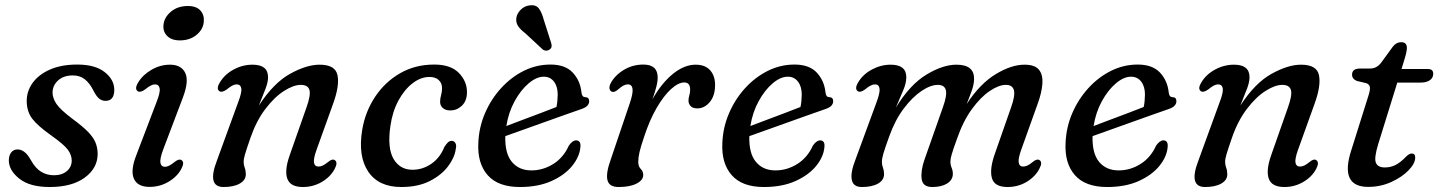

<svg xmlns="http://www.w3.org/2000/svg" viewBox="-20 -721 5626 751"><path d="M191 -35.5Q222.5 -35.5 241.5 -51.8Q260.5 -68 260.5 -93Q260.5 -115 245.2 -135.5Q230 -156 182 -190Q127.5 -228.5 106.2 -256.5Q85 -284.5 84.5 -324.5Q84 -363.5 107.2 -396.2Q130.5 -429 175 -448.8Q219.5 -468.5 282.5 -468.5Q352 -468.5 389.5 -439Q427 -409.5 427 -369.5Q427 -326.5 392.5 -326.5Q379 -326.5 368 -335.2Q357 -344 345.5 -366.5Q331.5 -395 312.2 -410.5Q293 -426 265 -426Q228.5 -426 207 -406.2Q185.5 -386.5 185.5 -358Q186 -336.5 201.2 -314Q216.5 -291.5 263 -256.5Q302.5 -227.5 323.8 -205.8Q345 -184 353.2 -164.2Q361.5 -144.5 362 -120.5Q362.5 -64 312.2 -26.8Q262 10.5 174 10.5Q96.5 10.5 55.5 -22.2Q14.5 -55 14.5 -94Q15 -114 24.2 -125.2Q33.5 -136.5 48.5 -136.5Q77.5 -136.5 100 -96Q118 -63 140.8 -49.2Q163.5 -35.5 191 -35.5Z M683.5 -563Q650.5 -563 633.5 -580.8Q616.5 -598.5 619.5 -624Q622.5 -653.5 648.8 -675.5Q675 -697.5 715 -697.5Q748.5 -697.5 764.2 -679.5Q780 -661.5 777 -634.5Q774 -605 748 -584Q722 -563 683.5 -563ZM619 -138Q604.5 -99.5 607.5 -84Q610.5 -68.5 625.5 -68.5Q640 -68.5 663 -87.5Q680 -101 689.5 -95Q703.5 -86.5 689 -60Q672.5 -29.5 638.8 -9.8Q605 10 565 10Q518 10 503.8 -22Q489.5 -54 513.5 -115L591.5 -319.5Q607.5 -359.5 604.5 -375.2Q601.5 -391 586 -391Q571.5 -391 548 -371.5Q530 -358.5 520 -363.5Q504.5 -372.5 520.5 -398.5Q538.5 -428.5 572.8 -448.2Q607 -468 645 -468Q689 -468 704.5 -436Q720 -404 695 -338.5Z M839.5 -363.5Q824 -372.5 840 -398.5Q858.5 -430 893.8 -449Q929 -468 968 -468Q1028.5 -468 1028.5 -419Q1028.5 -400.5 1019 -375Q1009.5 -349.5 992.5 -308Q1050 -396.5 1114.5 -432.2Q1179 -468 1230 -468Q1292 -468 1300.2 -426.5Q1308.5 -385 1282.5 -314L1218.5 -136Q1205.5 -100 1208.2 -84.8Q1211 -69.5 1226 -69.5Q1234 -69.5 1242.5 -73.5Q1251 -77.5 1263.5 -87.5Q1279.5 -101 1289 -95Q1303 -86.5 1289 -60Q1272 -28.5 1238.2 -9Q1204.5 10.5 1165 10.5Q1116 10.5 1104 -21.5Q1092 -53.5 1113 -113.5L1178 -298.5Q1196 -348 1190.5 -368.5Q1185 -389 1156.5 -389Q1128 -389 1090.5 -365Q1053 -341 1017.8 -294.5Q982.5 -248 959.5 -181.5Q944 -136.5 938.5 -118Q933 -99.5 933 -88Q933 -76 937.2 -64.8Q941.5 -53.5 941.5 -39Q941.5 -16.5 917.8 -3Q894 10.5 854.5 10.5Q788.5 10.5 828.5 -93L911 -319.5Q926.5 -359.5 923.8 -375.2Q921 -391 905.5 -391Q890.5 -391 867.5 -371.5Q849.5 -358.5 839.5 -363.5Z M1660 -420Q1626 -420 1594 -395.5Q1562 -371 1538.5 -327.8Q1515 -284.5 1507 -228Q1494.5 -141.5 1519.5 -99.2Q1544.5 -57 1593.5 -57Q1633 -57 1667 -80.2Q1701 -103.5 1718 -146Q1725 -157 1731.5 -163.5Q1738 -170 1747 -170Q1756 -170 1761.2 -161.5Q1766.5 -153 1762.5 -137Q1758 -104 1732.2 -70Q1706.5 -36 1660.8 -12.8Q1615 10.5 1549.5 10.5Q1460.5 10.5 1420 -50.2Q1379.5 -111 1397 -214.5Q1409 -285 1447.5 -342.8Q1486 -400.5 1545 -434.5Q1604 -468.5 1678.5 -468.5Q1743.5 -468.5 1775.5 -435Q1807.5 -401.5 1806.5 -358.5Q1806 -325.5 1786.2 -307.2Q1766.5 -289 1741.5 -289Q1722.5 -289 1711.8 -298.8Q1701 -308.5 1701.5 -324Q1701.5 -335.5 1705.2 -348.5Q1709 -361.5 1709 -375Q1709.5 -395 1696.5 -407.5Q1683.5 -420 1660 -420Z M2250 -144Q2246.5 -107 2217.5 -71.5Q2188.5 -36 2136.8 -12.8Q2085 10.5 2013.5 10.5Q1928 10.5 1887.2 -36.2Q1846.5 -83 1851 -163Q1853.5 -223.5 1877.2 -278.5Q1901 -333.5 1940 -376.2Q1979 -419 2028.5 -443.8Q2078 -468.5 2133.5 -468.5Q2191 -468.5 2220.5 -436.8Q2250 -405 2254.5 -358.5Q2256.5 -341.5 2268.5 -341Q2284.5 -341 2284.5 -325Q2284.5 -315.5 2277.2 -307.5Q2270 -299.5 2251.5 -293.5Q2225 -284.5 2186.8 -270.8Q2148.5 -257 2106.2 -242Q2064 -227 2024.5 -212.8Q1985 -198.5 1956.5 -188.5Q1954.5 -121 1982.2 -87.8Q2010 -54.5 2058.5 -54.5Q2104 -54.5 2144 -79.5Q2184 -104.5 2205 -151.5Q2219.5 -172 2233.5 -172Q2253.5 -171.5 2250 -144ZM2107 -421Q2078.5 -421 2047.8 -395Q2017 -369 1993 -325.2Q1969 -281.5 1960.5 -228Q1988 -238.5 2023.2 -251.8Q2058.5 -265 2093.5 -278.2Q2128.5 -291.5 2156.5 -302.5Q2161 -322 2161.5 -351Q2161.5 -382.5 2146.8 -401.8Q2132 -421 2107 -421ZM2107 -643.5 2136 -552.5Q2138 -546 2137.5 -539.2Q2137 -532.5 2130 -527.5Q2118 -518.5 2104 -526.5L2034.5 -591Q2016 -605 2006.8 -618.5Q1997.5 -632 1999.5 -650Q2001.5 -667 2015.8 -682Q2030 -697 2051 -700Q2076 -703.5 2087.8 -687.8Q2099.5 -672 2107 -643.5Z M2374 -362Q2367 -364.5 2364.5 -372.5Q2362 -380.5 2367.5 -393Q2383 -424.5 2418.2 -446.5Q2453.5 -468.5 2496.5 -468.5Q2552.5 -468.5 2552.5 -418Q2552.5 -401 2546.5 -378.8Q2540.5 -356.5 2532 -332.5Q2567 -395 2611.5 -431.5Q2656 -468 2701 -468Q2738.5 -468 2758 -445.8Q2777.5 -423.5 2777 -387Q2776.5 -345.5 2755.8 -321.2Q2735 -297 2707.5 -297Q2689.5 -297 2681.2 -306.2Q2673 -315.5 2673 -327Q2673 -337.5 2676.2 -347.8Q2679.5 -358 2679.5 -370.5Q2679.5 -398.5 2656.5 -398.5Q2633.5 -398.5 2605 -372.8Q2576.5 -347 2548.5 -299Q2520.5 -251 2499 -184.5Q2486.5 -148 2481.5 -126.5Q2476.5 -105 2476.5 -88Q2476.5 -70 2486.2 -60.2Q2496 -50.5 2496 -36.5Q2496 -16.5 2470 -3Q2444 10.5 2400 10.5Q2362.5 10.5 2356 -16.5Q2349.5 -43.5 2369 -97.5L2443 -316Q2456.5 -355.5 2454.2 -373.2Q2452 -391 2435.5 -391Q2420 -391 2399.5 -372.5Q2383.5 -358.5 2374 -362Z M3204.5 -144Q3201 -107 3172 -71.5Q3143 -36 3091.2 -12.8Q3039.5 10.5 2968 10.5Q2882.5 10.5 2841.8 -36.2Q2801 -83 2805.5 -163Q2808 -223.5 2831.8 -278.5Q2855.5 -333.5 2894.5 -376.2Q2933.5 -419 2983 -443.8Q3032.5 -468.5 3088 -468.5Q3145.5 -468.5 3175 -436.8Q3204.5 -405 3209 -358.5Q3211 -341.5 3223 -341Q3239 -341 3239 -325Q3239 -315.5 3231.8 -307.5Q3224.5 -299.5 3206 -293.5Q3179.5 -284.5 3141.2 -270.8Q3103 -257 3060.8 -242Q3018.5 -227 2979 -212.8Q2939.5 -198.5 2911 -188.5Q2909 -121 2936.8 -87.8Q2964.5 -54.5 3013 -54.5Q3058.5 -54.5 3098.5 -79.5Q3138.5 -104.5 3159.5 -151.5Q3174 -172 3188 -172Q3208 -171.5 3204.5 -144ZM3061.5 -421Q3033 -421 3002.2 -395Q2971.5 -369 2947.5 -325.2Q2923.5 -281.5 2915 -228Q2942.5 -238.5 2977.8 -251.8Q3013 -265 3048 -278.2Q3083 -291.5 3111 -302.5Q3115.5 -322 3116 -351Q3116 -382.5 3101.2 -401.8Q3086.5 -421 3061.5 -421Z M3596 -96.5 3668.5 -302.5Q3685 -349 3679.5 -369Q3674 -389 3648.5 -389Q3620 -389 3584.5 -365.2Q3549 -341.5 3515 -296.5Q3481 -251.5 3458 -187Q3441.5 -141.5 3435.5 -121Q3429.5 -100.5 3429.5 -88Q3429.5 -75.5 3433.8 -64.5Q3438 -53.5 3438 -40Q3438 -16.5 3414.5 -3Q3391 10.5 3351 10.5Q3317.5 10.5 3311.8 -17.5Q3306 -45.5 3326 -96.5L3408 -319.5Q3423 -359.5 3420.2 -375.2Q3417.5 -391 3402.5 -391Q3387 -391 3364 -371.5Q3346 -358.5 3336.5 -363.5Q3321 -372.5 3336.5 -398.5Q3355 -430 3390.2 -449Q3425.5 -468 3464 -468Q3525 -468 3525 -419Q3525 -396 3512.8 -367.5Q3500.5 -339 3484 -300Q3539.5 -390.5 3603.8 -429.2Q3668 -468 3721 -468Q3792 -468 3790 -410.5Q3789.5 -390.5 3781.2 -367Q3773 -343.5 3761 -314Q3813.5 -394 3874.8 -431Q3936 -468 3987.5 -468Q4028.5 -468 4044.2 -447.8Q4060 -427.5 4057.2 -392.8Q4054.5 -358 4039 -315.5L3976.5 -141Q3962 -102 3964.5 -85.8Q3967 -69.5 3982 -69.5Q3990 -69.5 3998.8 -73.5Q4007.5 -77.5 4019.5 -87.5Q4036 -101 4045.5 -95Q4059.5 -86.5 4045 -60Q4028.5 -29 3995 -9.2Q3961.5 10.5 3921 10.5Q3869.5 10.5 3859.8 -24.5Q3850 -59.5 3871.5 -120L3935 -301.5Q3951.5 -348 3945.8 -368.5Q3940 -389 3914.5 -389Q3887 -389 3851.5 -365.2Q3816 -341.5 3781.5 -294.2Q3747 -247 3722.5 -176Q3708 -136 3702.8 -118Q3697.5 -100 3697.5 -89.5Q3697.5 -75.5 3702.2 -64.8Q3707 -54 3707 -40Q3706.5 -17 3684.5 -3.2Q3662.5 10.5 3626.5 10.5Q3589 10.5 3585 -21.2Q3581 -53 3596 -96.5Z M4547 -144Q4543.5 -107 4514.5 -71.5Q4485.5 -36 4433.8 -12.8Q4382 10.5 4310.5 10.5Q4225 10.5 4184.2 -36.2Q4143.5 -83 4148 -163Q4150.5 -223.5 4174.2 -278.5Q4198 -333.5 4237 -376.2Q4276 -419 4325.5 -443.8Q4375 -468.5 4430.5 -468.5Q4488 -468.5 4517.5 -436.8Q4547 -405 4551.5 -358.5Q4553.5 -341.5 4565.5 -341Q4581.5 -341 4581.5 -325Q4581.5 -315.5 4574.2 -307.5Q4567 -299.5 4548.5 -293.5Q4522 -284.5 4483.8 -270.8Q4445.5 -257 4403.2 -242Q4361 -227 4321.5 -212.8Q4282 -198.5 4253.5 -188.5Q4251.5 -121 4279.2 -87.8Q4307 -54.5 4355.5 -54.5Q4401 -54.5 4441 -79.5Q4481 -104.5 4502 -151.5Q4516.5 -172 4530.5 -172Q4550.5 -171.5 4547 -144ZM4404 -421Q4375.5 -421 4344.8 -395Q4314 -369 4290 -325.2Q4266 -281.5 4257.5 -228Q4285 -238.5 4320.2 -251.8Q4355.5 -265 4390.5 -278.2Q4425.5 -291.5 4453.5 -302.5Q4458 -322 4458.5 -351Q4458.5 -382.5 4443.8 -401.8Q4429 -421 4404 -421Z M4678.5 -363.5Q4663 -372.5 4679 -398.5Q4697.5 -430 4732.8 -449Q4768 -468 4807 -468Q4867.5 -468 4867.5 -419Q4867.5 -400.5 4858 -375Q4848.5 -349.5 4831.5 -308Q4889 -396.5 4953.5 -432.2Q5018 -468 5069 -468Q5131 -468 5139.2 -426.5Q5147.5 -385 5121.5 -314L5057.5 -136Q5044.5 -100 5047.2 -84.8Q5050 -69.5 5065 -69.5Q5073 -69.5 5081.5 -73.5Q5090 -77.5 5102.5 -87.5Q5118.5 -101 5128 -95Q5142 -86.5 5128 -60Q5111 -28.5 5077.2 -9Q5043.5 10.5 5004 10.5Q4955 10.5 4943 -21.5Q4931 -53.5 4952 -113.5L5017 -298.5Q5035 -348 5029.5 -368.5Q5024 -389 4995.5 -389Q4967 -389 4929.5 -365Q4892 -341 4856.8 -294.5Q4821.5 -248 4798.5 -181.5Q4783 -136.5 4777.5 -118Q4772 -99.5 4772 -88Q4772 -76 4776.2 -64.8Q4780.5 -53.5 4780.5 -39Q4780.5 -16.5 4756.8 -3Q4733 10.5 4693.5 10.5Q4627.5 10.5 4667.5 -93L4750 -319.5Q4765.5 -359.5 4762.8 -375.2Q4760 -391 4744.5 -391Q4729.5 -391 4706.5 -371.5Q4688.5 -358.5 4678.5 -363.5Z M5324.5 -395.5 5287 -404.5Q5268.5 -412.5 5268.5 -429Q5268.5 -453 5300.5 -453H5339.5Q5363.5 -453 5381 -474L5428 -538.5Q5441.5 -556 5460.5 -556Q5483 -556 5483 -534Q5483 -519.5 5474 -490.5L5462 -451H5565.5Q5586 -451 5586 -432.5Q5586 -416.5 5572.8 -407.2Q5559.5 -398 5537.5 -398H5445.5L5371 -158Q5354 -102.5 5361.8 -84.2Q5369.5 -66 5396.5 -66Q5419.5 -66 5438.8 -75.8Q5458 -85.5 5479.5 -108Q5492 -120.5 5501.5 -120.5Q5516.5 -120.5 5515.5 -103.5Q5515 -81 5489.2 -54.5Q5463.5 -28 5421.8 -9Q5380 10 5331.5 10Q5218.5 10 5266 -135L5330.5 -340Q5339.5 -367 5338.5 -378.8Q5337.5 -390.5 5324.5 -395.5Z"/></svg>

Font: Fraunces 9pt S050
Style: Italic
Weight: 400
Italic angle: -16°
Version: Version 1.000; ttfautohint (v1.8.3)